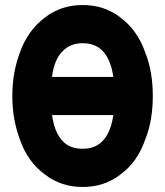

<svg xmlns="http://www.w3.org/2000/svg" viewBox="-20 -732 657 764"><path d="M309 -560Q348 -560 375 -541Q419 -509 431 -426H187Q196 -497 230 -529Q260 -560 309 -560ZM309 -712Q224 -712 161 -664Q90 -612 58 -520Q44 -482 36.5 -439.5Q29 -397 29 -350Q29 -303 36.5 -260.5Q44 -218 58 -180Q74 -133 99.5 -97.5Q125 -62 161 -36Q224 12 309 12Q394 12 457 -36Q493 -62 518 -97.5Q543 -133 559 -180Q574 -218 581 -260.5Q588 -303 588 -350Q588 -397 581 -439.5Q574 -482 559 -520Q528 -612 457 -664Q394 -712 309 -712ZM431 -274Q418 -184 367 -154Q343 -140 309 -140Q271 -140 245 -157Q199 -189 187 -274Z"/></svg>

Font: Unageo
Style: ExtraBold
Weight: 800
Designer: Richard Sepsi
Foundry: Richard Sepsi
Version: Version 2.000